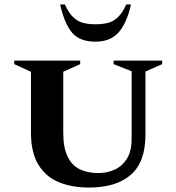

<svg xmlns="http://www.w3.org/2000/svg" viewBox="-20 -832 792 862"><path d="M380 10Q304 10 245.5 -13.5Q187 -37 153 -91.5Q119 -146 119 -237V-510L44 -544V-560H340V-544L264 -510V-236Q264 -168 284 -128Q304 -88 339.5 -71.5Q375 -55 421 -55Q462 -55 496 -71Q530 -87 550.5 -120.5Q571 -154 571 -209V-512L490 -544V-560H708V-544L633 -511V-227Q633 -104 567 -47Q501 10 380 10ZM409 -645Q337 -645 303 -686Q269 -727 250 -812H271Q289 -773 309.5 -754Q330 -735 354.5 -729Q379 -723 409 -723Q439 -723 463.5 -729Q488 -735 508.5 -754Q529 -773 547 -812H568Q549 -727 512 -686Q475 -645 409 -645Z"/></svg>

Font: Spectral SC
Style: Bold
Weight: 700
Designer: Jean-Baptiste Levee
Foundry: Production Type
Version: Version 2.001